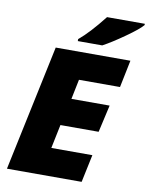

<svg xmlns="http://www.w3.org/2000/svg" viewBox="-99 -1002 832 1073"><g transform="rotate(10 317.0 -465.5)"><path d="M282.2 -771V-782.2Q341.8 -831.5 419.9 -931.2H634.3V-923.8Q612.8 -897.9 541.5 -847.7Q470.2 -797.4 420.9 -771ZM167 -713.9H590.8L559.1 -559.1H326.2L303.2 -446.8H520L484.9 -292H268.1L240.2 -157.2H473.1L439.9 0H16.1Z"/></g></svg>

Font: Open Sans Hebrew Extra Bold
Style: Italic
Weight: 800
Italic angle: -12°
Foundry: Ascender Corporation, Yanek Iontef
Version: Version 2.001;PS 002.001;hotconv 1.0.70;makeotf.lib2.5.58329